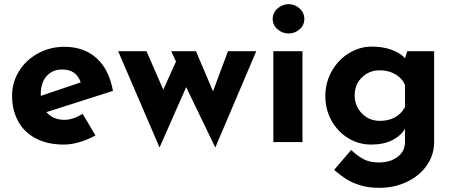

<svg xmlns="http://www.w3.org/2000/svg" viewBox="-20 -683 2179 923"><path d="M377 -136 439 -32Q403 -12 363 0Q323 12 287 12Q209 12 152.5 -17.5Q96 -47 67 -100.5Q38 -154 38 -223Q38 -287 71.5 -341Q105 -395 163 -426.5Q221 -458 290 -458Q384 -458 444.5 -403Q505 -348 523 -246L203 -144Q235 -107 290 -107Q332 -107 377 -136ZM176 -231V-222L368 -287Q347 -349 279 -349Q232 -349 204 -317Q176 -285 176 -231Z M1212 -437 1015 26 875 -264 747 26 548 -437H684L765 -252L826 -387L803 -437H922L1004 -244L1076 -437Z M1434 -437V0H1294V-437ZM1368 -663Q1397 -663 1420 -642.5Q1443 -622 1443 -592Q1443 -562 1420 -542Q1397 -522 1368 -522Q1338 -522 1314.5 -542Q1291 -562 1291 -592Q1291 -622 1314.5 -642.5Q1338 -663 1368 -663Z M2067 -437V0Q2067 62 2031.5 112.5Q1996 163 1935.5 191.5Q1875 220 1804 220Q1750 220 1709.5 207Q1669 194 1644.5 178Q1620 162 1586 134L1668 38Q1698 66 1727.5 82Q1757 98 1802 98Q1855 98 1891 71.5Q1927 45 1927 -2V-64Q1907 -30 1865.5 -9Q1824 12 1764 12Q1705 12 1654.5 -18.5Q1604 -49 1574 -102.5Q1544 -156 1544 -221Q1544 -287 1575.5 -342Q1607 -397 1658.5 -428Q1710 -459 1767 -459Q1821 -459 1863 -443.5Q1905 -428 1927 -403L1938 -437ZM1927 -168V-275Q1913 -307 1880.5 -326Q1848 -345 1806 -345Q1755 -345 1720 -311Q1685 -277 1685 -225Q1685 -173 1720 -137.5Q1755 -102 1806 -102Q1890 -102 1927 -168Z"/></svg>

Font: Josefin Sans
Style: Bold
Weight: 700
Designer: Santiago Orozco
Foundry: Typemade
Version: Version 2.000